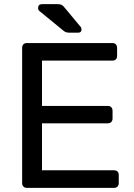

<svg xmlns="http://www.w3.org/2000/svg" viewBox="-20 -908 646 928"><path d="M110 0Q99 0 93 -6.5Q87 -13 87 -23V-676Q87 -687 93 -693.5Q99 -700 110 -700H523Q534 -700 540 -693.5Q546 -687 546 -676V-638Q546 -627 540 -621Q534 -615 523 -615H183V-396H501Q512 -396 518 -389.5Q524 -383 524 -372V-335Q524 -325 518 -318.5Q512 -312 501 -312H183V-85H531Q542 -85 548 -79Q554 -73 554 -62V-23Q554 -13 548 -6.5Q542 0 531 0ZM318 -750Q307 -750 300 -752Q293 -754 285 -761L169 -856Q164 -861 164 -868Q164 -888 183 -888H257Q271 -888 278.5 -884Q286 -880 294 -869L369 -779Q374 -774 374 -766Q374 -750 358 -750Z"/></svg>

Font: Rubik Light
Style: Regular
Weight: 400
Version: Version 2.101